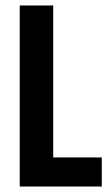

<svg xmlns="http://www.w3.org/2000/svg" viewBox="-20 -680 400 700"><path d="M52 0V-660H174V0ZM82 0V-106H351V0Z"/></svg>

Font: Bricolage Grotesque 36pt Condensed SemiBold
Style: Regular
Weight: 600
Width: 3
Designer: Mathieu Triay
Foundry: Atelier Triay
Version: Version 1.001;gftools[0.9.33.dev8+g029e19f]